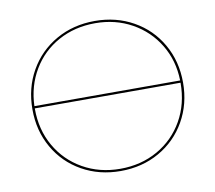

<svg xmlns="http://www.w3.org/2000/svg" viewBox="-75 -750 945 842"><g transform="rotate(-10 397.5 -329.0)"><path d="M733 -330Q733 -235 689.5 -158.5Q646 -82 569.5 -38.5Q493 5 397 5Q302 5 225.5 -38Q149 -81 105.5 -157Q62 -233 62 -328Q62 -423 105.5 -499.5Q149 -576 225.5 -619.5Q302 -663 398 -663Q493 -663 569.5 -620Q646 -577 689.5 -501Q733 -425 733 -330ZM73 -341H722Q720 -430 677 -501Q634 -572 561 -612.5Q488 -653 398 -653Q307 -653 234 -613Q161 -573 118.5 -501.5Q76 -430 73 -341ZM722 -330V-331H73V-328Q73 -236 115 -162.5Q157 -89 231 -47Q305 -5 397 -5Q490 -5 564 -47Q638 -89 680 -163Q722 -237 722 -330Z"/></g></svg>

Font: Ysabeau Hairline
Style: Regular
Weight: 100
Designer: Christian Thalmann (Catharsis Fonts)
Version: Version 0.003